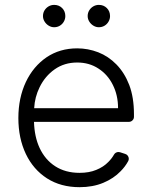

<svg xmlns="http://www.w3.org/2000/svg" viewBox="-20 -750 621 781"><path d="M171.2 -24.5Q115.4 -60.4 85.2 -123.6Q54.7 -187.5 54.7 -269.9Q54.7 -351.6 85.2 -416.5Q115.4 -480.1 169.4 -517Q223.4 -553.3 294 -553.3Q338.1 -553.3 379.6 -537.3Q420.8 -521.3 453.5 -487.9Q486.5 -454.2 505.7 -404.5Q524.9 -354 524.9 -285.5V-274.9Q524.9 -266.3 518.8 -260.3Q512.8 -254.3 503.9 -254.3H118.3Q120 -193.9 141 -148.4Q163.4 -100.1 204.9 -73.5Q246.4 -46.9 303.6 -46.9Q342.7 -46.9 371.4 -58.9Q400.9 -70.7 420.8 -91.3Q434.7 -105.1 443.9 -121.4Q446.7 -126.4 451.7 -129.1Q456.7 -131.7 462 -131.7Q465.2 -131.7 468.4 -130.7L489.3 -123.9Q496.1 -121.8 500 -116.3Q503.9 -110.8 503.9 -104Q503.9 -99.1 501.4 -94.5Q489.3 -72.1 470.5 -53.3Q442.5 -24.1 400.2 -6.4Q357.6 11.4 303.6 11.4Q227.3 11.4 171.2 -24.5ZM460.2 -310Q460.2 -362.9 438.9 -404.8Q418.3 -446.7 380.3 -471.2Q343 -495.7 294 -495.7Q241.8 -495.7 202.4 -468Q163 -440.3 141 -394.9Q121.4 -355.1 119 -310ZM200.3 -730.1Q219.8 -730.1 232.8 -717.2Q245.7 -704.2 245.7 -684.7Q245.7 -672.6 239.7 -662.1Q233.7 -651.6 223.4 -645.4Q213.1 -639.2 200.3 -639.2Q188.6 -639.2 178.1 -645.6Q167.6 -652 161.2 -662.5Q154.8 -672.9 154.8 -684.7Q154.8 -697.4 161 -707.7Q167.3 -718 177.7 -724.1Q188.2 -730.1 200.3 -730.1ZM382.1 -730.1Q401.6 -730.1 414.6 -717.2Q427.6 -704.2 427.6 -684.7Q427.6 -672.6 421.5 -662.1Q415.5 -651.6 405.2 -645.4Q394.9 -639.2 382.1 -639.2Q370.4 -639.2 359.9 -645.6Q349.4 -652 343 -662.5Q336.6 -672.9 336.6 -684.7Q336.6 -697.4 342.9 -707.7Q349.1 -718 359.6 -724.1Q370 -730.1 382.1 -730.1Z"/></svg>

Font: DeltaSans Light
Style: Regular
Weight: 300
Designer: Rasmus Andersson
Foundry: rsms
Version: Version 3.012